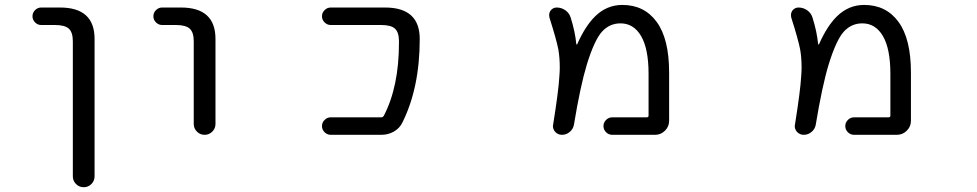

<svg xmlns="http://www.w3.org/2000/svg" viewBox="-20 -578 4040 794"><path d="M150.4 -474.6Q135.7 -474.6 125 -485.4Q114.3 -496.1 114.3 -510.7Q114.3 -525.4 125 -536.1Q135.7 -546.9 150.4 -546.9H228.5Q371.1 -546.9 371.1 -417V151.4Q371.1 169.9 357.9 183.1Q344.7 196.3 326.2 196.3Q307.6 196.3 294.4 183.1Q281.2 169.9 281.2 151.4V-407.2Q281.2 -444.3 264.6 -459.5Q248 -474.6 207 -474.6Z M650.4 -474.6Q635.7 -474.6 625 -485.4Q614.3 -496.1 614.3 -510.7Q614.3 -525.4 625 -536.1Q635.7 -546.9 650.4 -546.9H728.5Q871.1 -546.9 871.1 -417V-65.4Q871.1 -46.9 857.9 -33.7Q844.7 -20.5 826.2 -20.5Q807.6 -20.5 794.4 -33.7Q781.2 -46.9 781.2 -65.4V-407.2Q781.2 -444.3 764.6 -459.5Q748 -474.6 707 -474.6Z M1572.3 -546.9Q1715.8 -546.9 1715.8 -417Q1715.8 -214.8 1643.6 -70.3Q1631.8 -46.9 1608.4 -33.7Q1585 -20.5 1557.6 -20.5H1347.7Q1333 -20.5 1322.3 -31.2Q1311.5 -42 1311.5 -56.6Q1311.5 -71.3 1322.3 -82Q1333 -92.8 1347.7 -92.8H1556.6Q1563.5 -92.8 1567.4 -99.6Q1629.9 -219.7 1629.9 -401.4Q1629.9 -404.3 1629.9 -407.2Q1629.9 -444.3 1613.3 -459.5Q1596.7 -474.6 1556.6 -474.6H1347.7Q1333 -474.6 1322.3 -485.4Q1311.5 -496.1 1311.5 -510.7Q1311.5 -525.4 1322.3 -536.1Q1333 -546.9 1347.7 -546.9Z M2511.7 -20.5Q2497.1 -20.5 2486.3 -31.2Q2475.6 -42 2475.6 -56.6Q2475.6 -71.3 2486.3 -82Q2497.1 -92.8 2511.7 -92.8H2654.3Q2662.1 -92.8 2662.1 -99.6V-272.5Q2662.1 -376 2631.3 -428.7Q2600.6 -481.4 2545.9 -481.4Q2501 -481.4 2469.7 -447.3Q2438.5 -413.1 2407.2 -312.5Q2379.9 -222.7 2353.5 -62.5Q2350.6 -44.9 2336.4 -32.7Q2322.3 -20.5 2303.7 -20.5Q2287.1 -20.5 2275.4 -33.2Q2266.6 -43.9 2266.6 -56.6Q2266.6 -59.6 2267.6 -63.5Q2290 -204.1 2293 -259.8Q2294.9 -280.3 2294.9 -298.8Q2294.9 -338.9 2289.1 -373Q2281.2 -414.1 2252 -505.9Q2251 -510.7 2251 -515.6Q2251 -525.4 2256.8 -534.2Q2266.6 -546.9 2282.2 -546.9Q2301.8 -546.9 2317.9 -535.6Q2334 -524.4 2339.8 -505.9Q2358.4 -447.3 2363.3 -395.5Q2363.3 -394.5 2364.7 -394Q2366.2 -393.6 2367.2 -395.5Q2400.4 -470.7 2441.4 -510.7Q2489.3 -557.6 2553.7 -557.6Q2644.5 -557.6 2695.8 -487.3Q2747.1 -417 2747.1 -278.3V-78.1Q2747.1 -54.7 2730 -37.6Q2712.9 -20.5 2689.5 -20.5Z M3511.7 -20.5Q3497.1 -20.5 3486.3 -31.2Q3475.6 -42 3475.6 -56.6Q3475.6 -71.3 3486.3 -82Q3497.1 -92.8 3511.7 -92.8H3654.3Q3662.1 -92.8 3662.1 -99.6V-272.5Q3662.1 -376 3631.3 -428.7Q3600.6 -481.4 3545.9 -481.4Q3501 -481.4 3469.7 -447.3Q3438.5 -413.1 3407.2 -312.5Q3379.9 -222.7 3353.5 -62.5Q3350.6 -44.9 3336.4 -32.7Q3322.3 -20.5 3303.7 -20.5Q3287.1 -20.5 3275.4 -33.2Q3266.6 -43.9 3266.6 -56.6Q3266.6 -59.6 3267.6 -63.5Q3290 -204.1 3293 -259.8Q3294.9 -280.3 3294.9 -298.8Q3294.9 -338.9 3289.1 -373Q3281.2 -414.1 3252 -505.9Q3251 -510.7 3251 -515.6Q3251 -525.4 3256.8 -534.2Q3266.6 -546.9 3282.2 -546.9Q3301.8 -546.9 3317.9 -535.6Q3334 -524.4 3339.8 -505.9Q3358.4 -447.3 3363.3 -395.5Q3363.3 -394.5 3364.7 -394Q3366.2 -393.6 3367.2 -395.5Q3400.4 -470.7 3441.4 -510.7Q3489.3 -557.6 3553.7 -557.6Q3644.5 -557.6 3695.8 -487.3Q3747.1 -417 3747.1 -278.3V-78.1Q3747.1 -54.7 3730 -37.6Q3712.9 -20.5 3689.5 -20.5Z"/></svg>

Font: Rounded Mgen+ 2m regular
Style: Regular
Weight: 400
Designer: [Source Han Sans]
Ryoko NISHIZUKA  (kana & ideographs); Paul D. Hunt (Latin, Greek & Cyrillic); Wenlong ZHANG  (bopomofo
Version: Version 1.059.20150602